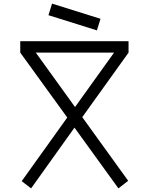

<svg xmlns="http://www.w3.org/2000/svg" viewBox="-20 -896 825 1062"><path d="M152 146 100 106 352 -246 92 -605V-668H691V-605L435 -248L689 104L635 146L392 -190ZM395 -304 611 -605H178ZM516 -728 248 -812 268 -876 536 -792Z"/></svg>

Font: Zaghawa Beria
Style: Regular
Weight: 400
Designer: Anonymous
Foundry: Designed by a volunteer who chooses to remain anonymous, in cooperation with SIL International and the Mission Protestan
Version: Version 1.001